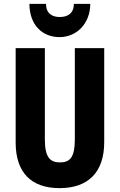

<svg xmlns="http://www.w3.org/2000/svg" viewBox="-20 -963 619 993"><path d="M447 -943H362C362 -893 329 -875 289 -875C248 -875 218 -895 218 -943H132C133 -831 201 -771 288 -771C374 -771 446 -838 447 -943ZM519 -228V-714H367V-242C367 -151 343 -123 290 -123C239 -123 212 -150 212 -241V-714H61V-226C61 -70 142 10 288 10C438 10 519 -74 519 -228Z"/></svg>

Font: Noto Sans Gurmukhi UI ExtraCondensed ExtraBold
Style: Regular
Weight: 800
Width: 2
Designer: Jelle Bosma - Monotype Design Team
Foundry: Monotype Imaging Inc.
Version: Version 2.004